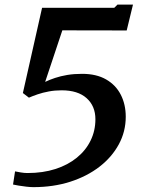

<svg xmlns="http://www.w3.org/2000/svg" viewBox="-20 -776 594 810"><path d="M43.5 -53Q53.5 -51 68 -48.5Q82.5 -46 96 -46Q161 -46 213.8 -63Q266.5 -80 304.2 -110.8Q342 -141.5 362.2 -183Q382.5 -224.5 382.5 -273Q382.5 -328.5 345.5 -361.8Q308.5 -395 240 -395Q211.5 -395 186 -390.2Q160.5 -385.5 139.2 -378.2Q118 -371 102 -364L76.5 -383.5L157.5 -743H462L475.5 -756.5H541L514.5 -647.5L243 -648L170.5 -430.5Q189 -439.5 212.2 -447.2Q235.5 -455 264 -459.8Q292.5 -464.5 326.5 -464.5Q386.5 -464.5 427.5 -441Q468.5 -417.5 489.5 -376.5Q510.5 -335.5 510.5 -283.5Q510.5 -221 481.2 -167Q452 -113 399.5 -72.5Q347 -32 276 -9.2Q205 13.5 121 13.5Q108 13.5 91 11.5Q74 9.5 58.8 7Q43.5 4.5 35 2.5Z"/></svg>

Font: Merriweather 28pt SemiBold
Style: Italic
Weight: 600
Italic angle: -7.8°
Version: Version 2.101